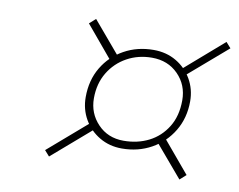

<svg xmlns="http://www.w3.org/2000/svg" viewBox="-56 -646 722 580"><g transform="rotate(10 305.0 -356.0)"><path d="M339 -201Q301 -201 270.5 -219Q240 -237 222.5 -267.5Q205 -298 205 -335Q205 -387 228.5 -426.5Q252 -466 292.5 -488.5Q333 -511 383 -511Q422 -511 452.5 -493Q483 -475 500.5 -444.5Q518 -414 518 -377Q518 -326 494 -286Q470 -246 429.5 -223.5Q389 -201 339 -201ZM127 -139 112 -156 237 -264 252 -247ZM527 -139 437 -245 457 -262 546 -156ZM340 -225Q383 -225 417.5 -242.5Q452 -260 473 -294Q494 -328 494 -376Q494 -423 462.5 -455Q431 -487 382 -487Q340 -487 305.5 -468Q271 -449 250.5 -415Q230 -381 230 -336Q230 -290 261 -257.5Q292 -225 340 -225ZM263 -452 176 -556 195 -573 283 -469ZM487 -450 473 -467 595 -573 610 -556Z"/></g></svg>

Font: Exo Thin Thin
Style: Italic
Weight: 250
Italic angle: -9°
Version: Version 2.000